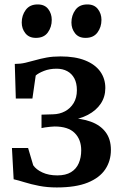

<svg xmlns="http://www.w3.org/2000/svg" viewBox="-20 -814 544 844"><path d="M229.5 10Q187.5 10 151.8 3Q116 -4 88 -12.8Q60 -21.5 40 -26L32.5 -163.5H103.5L126 -87.5Q139 -68.5 166.5 -55.8Q194 -43 232 -43Q269 -43 292.2 -57.2Q315.5 -71.5 326.2 -96.5Q337 -121.5 337 -153Q337 -201 308.2 -229.5Q279.5 -258 220 -258Q214 -258 201.8 -256.8Q189.5 -255.5 178.2 -254Q167 -252.5 162.5 -251V-310L212.5 -311.5Q242 -312 265.8 -324.8Q289.5 -337.5 303.8 -361Q318 -384.5 318 -417.5Q318 -448.5 306.8 -469.5Q295.5 -490.5 275.5 -501.2Q255.5 -512 229 -512Q197.5 -512 173 -502.2Q148.5 -492.5 137 -482L122.5 -381H49.5L45 -533Q69.5 -533 91.2 -538Q113 -543 135.5 -549.5Q158 -556 184.8 -561Q211.5 -566 246.5 -566Q310.5 -566 354.2 -548.5Q398 -531 420.5 -499.8Q443 -468.5 443 -427Q443 -388.5 423 -358.5Q403 -328.5 366.5 -309.2Q330 -290 280 -283.5L281 -295Q337 -294.5 379 -279.2Q421 -264 444.2 -233.2Q467.5 -202.5 467.5 -155Q467.5 -107 442.8 -69.8Q418 -32.5 365.5 -11.2Q313 10 229.5 10ZM137.5 -647.5Q107.5 -647.5 91.5 -667.8Q75.5 -688 75.5 -715Q75.5 -746.5 93.2 -770.5Q111 -794.5 145 -794.5H146Q176.5 -794.5 192 -774.2Q207.5 -754 207.5 -726.5Q207.5 -695 190.2 -671.2Q173 -647.5 138 -647.5ZM355.5 -647.5Q325.5 -647.5 309.8 -667.8Q294 -688 294 -715Q294 -746.5 311.5 -770.5Q329 -794.5 363.5 -794.5H364.5Q394.5 -794.5 410.2 -774.2Q426 -754 426 -726.5Q426 -695 408.5 -671.2Q391 -647.5 356.5 -647.5Z"/></svg>

Font: Merriweather 24pt SemiBold
Style: Regular
Weight: 600
Designer: Eben Sorkin
Foundry: Eben Sorkin
Version: Version 2.100